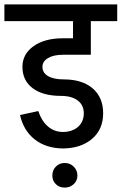

<svg xmlns="http://www.w3.org/2000/svg" viewBox="-55 -658 553 873"><path d="M231 -409Q189 -409 163.5 -394Q138 -379 138 -354Q138 -327 163.5 -312Q189 -297 235 -297Q319 -297 366.5 -256Q414 -215 414 -143Q414 -70 364 -27Q314 16 232 17H231H230Q154 16 103 -24Q52 -64 36 -135L119 -153Q134 -108 163 -83Q192 -58 231 -58Q273 -58 299.5 -81Q326 -104 326 -143Q326 -180 298.5 -201Q271 -222 222 -222Q140 -222 93.5 -257Q47 -292 47 -354Q47 -412 97.5 -448Q148 -484 231 -484H277V-562H-35V-638H478V-562H358V-409ZM183 140Q183 116 199 99.5Q215 83 239 83Q263 83 280 99.5Q297 116 297 140Q297 164 280 179.5Q263 195 239 195Q215 195 199 179.5Q183 164 183 140Z"/></svg>

Font: Akshar
Style: Regular
Weight: 400
Designer: Tall Chai
Foundry: Tall Chai
Version: Version 1.000